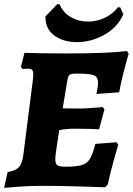

<svg xmlns="http://www.w3.org/2000/svg" viewBox="-25 -904 646 934"><path d="M293 -93Q347 -93 373 -101Q399 -109 412.5 -131.5Q426 -154 439 -204L542 -212L550 -200Q545 -184 529 -126.5Q513 -69 499 -6L486 7Q457 6 361 3Q265 0 181 0Q123 0 67 4Q11 8 -5 10L12 -67Q51 -73 67.5 -91.5Q84 -110 89 -154L135 -516Q137 -536 137 -541Q137 -557 131.5 -563.5Q126 -570 112 -570Q104 -570 96 -569Q88 -568 85 -568L77 -579L94 -647Q114 -646 171.5 -645Q229 -644 294 -644Q506 -644 592 -656L601 -643Q599 -636 591.5 -610Q584 -584 573 -540Q562 -496 555 -455L444 -447Q445 -453 448.5 -471Q452 -489 452 -501Q452 -520 443.5 -529.5Q435 -539 413.5 -542.5Q392 -546 349 -546Q322 -546 314.5 -541Q307 -536 303 -515L280 -377L365 -376Q384 -376 423 -379Q462 -382 475 -383L483 -372L457 -275Q445 -276 410 -277Q375 -278 336 -278Q303 -278 263 -271L255 -217Q244 -149 244 -130Q244 -107 254 -100Q264 -93 293 -93ZM254 -884 265 -883Q282 -842 320 -820.5Q358 -799 404 -799Q445 -799 484 -817Q523 -835 549 -869L560 -868L575 -834Q546 -770 482 -734.5Q418 -699 349 -699Q283 -699 239 -731.5Q195 -764 196 -824Z"/></svg>

Font: Alegreya ExtraBold
Style: Italic
Weight: 800
Italic angle: -7°
Designer: Juan Pablo del Peral
Foundry: Huerta Tipografica
Version: Version 2.007; ttfautohint (v1.6)